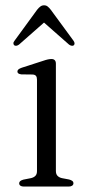

<svg xmlns="http://www.w3.org/2000/svg" viewBox="-20 -686 326 706"><path d="M185.5 -452V-57.5Q185.5 -46 191.2 -39.8Q197 -33.5 207.5 -31L234 -26Q241.5 -24 245.8 -20.8Q250 -17.5 250 -12Q250 -6.5 245.2 -3.2Q240.5 0 232.5 0H67.5Q59.5 0 55 -3.2Q50.5 -6.5 50.5 -12Q50.5 -17 54.5 -20.2Q58.5 -23.5 66 -25.5L94 -31Q104.5 -33.5 110.2 -39.5Q116 -45.5 116 -57V-393Q116 -402.5 112.2 -407Q108.5 -411.5 100 -412L58.5 -412.5Q51 -413.5 47.5 -416Q44 -418.5 44 -423Q44 -427.5 47.8 -430.8Q51.5 -434 60 -437L137.5 -462Q149 -466 156.2 -467.5Q163.5 -469 169.5 -469Q177 -469 181.2 -464.8Q185.5 -460.5 185.5 -452ZM151.5 -611.5H132.2L233.9 -522Q238.8 -518.5 243.5 -517.8Q248.3 -517 251.4 -519.5Q254.1 -522 254.1 -526.5Q254.1 -531 250.1 -536.5L166.8 -650Q160.5 -658 155.1 -662.2Q149.7 -666.5 142.1 -666.5Q134.4 -666.5 128.6 -662.2Q122.7 -658 116.4 -650L33.6 -536.5Q29.1 -531 29.3 -526.5Q29.6 -522 32.3 -519.5Q35.9 -517 40.4 -517.8Q44.9 -518.5 49.8 -522Z"/></svg>

Font: Fraunces Light
Style: Regular
Weight: 300
Version: Version 1.000;[b76b70a41]